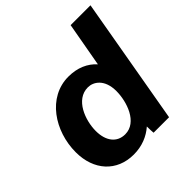

<svg xmlns="http://www.w3.org/2000/svg" viewBox="-192 -869 1026 1026"><g transform="rotate(-45 321.5 -356.0)"><path d="M400 0H517L643 -720H493L448 -469C411 -510 358 -534 290 -534C134 -534 32 -380 32 -220C32 -84 115 8 243 8C306 8 358 -14 398 -49C398 -29 399 -10 400 0ZM323 -420C365 -420 417 -387 417 -298C417 -218 378 -101 287 -101C225 -101 188 -149 188 -225C188 -305 230 -420 323 -420Z"/></g></svg>

Font: Fixel Text 20240404
Style: Bold Italic
Weight: 700
Width: 4
Italic angle: -10°
Designer: AlfaBravo + MacPaw
Foundry: Kyrylo Tkachov, Marchela Mozhyna, Serhii Makarenko, Maria Weinstein, Zakhar Kryvoshyya
Version: Version 1.211;Glyphs 3.2 (3225)